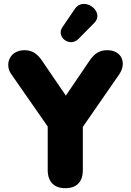

<svg xmlns="http://www.w3.org/2000/svg" viewBox="-20 -977 685 1006"><path d="M474 -857C532 -916 419 -1000 372 -930L306 -833C274 -784 344 -727 391 -773ZM322 9C382 9 414 -24 414 -86V-312L605 -588C645 -647 618 -714 542 -714C502 -714 475 -698 447 -656L325 -476L203 -655C176 -697 147 -714 109 -714C29 -714 4 -639 38 -590L230 -314V-86C230 -24 264 9 322 9Z"/></svg>

Font: Nunito Black
Style: Regular
Weight: 900
Designer: Vernon Adams
Foundry: Vernon Adams
Version: Version 3.602